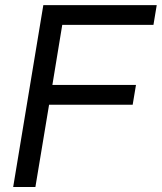

<svg xmlns="http://www.w3.org/2000/svg" viewBox="-20 -748 647 768"><path d="M32.7 0 153.3 -727.5H606.9L593.8 -648.4H229L189.5 -408.2H523.9L510.7 -329.1H176.3L121.6 0Z"/></svg>

Font: Inter 28pt
Style: Italic
Weight: 400
Italic angle: -9.3988°
Designer: Rasmus Andersson
Foundry: rsms
Version: Version 4.001;git-66647c0bb